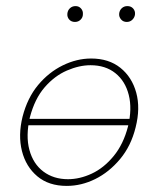

<svg xmlns="http://www.w3.org/2000/svg" viewBox="-20 -605 519 630"><path d="M199 5Q140 5 102.5 -26.5Q65 -58 52 -109.5Q39 -161 54 -222Q70 -284 105 -326Q140 -368 186 -390.5Q232 -413 279 -413Q337 -413 375 -382.5Q413 -352 427 -301Q441 -250 425 -187Q410 -126 374 -83Q338 -40 292.5 -17.5Q247 5 199 5ZM203 -17Q242 -17 281.5 -35.5Q321 -54 353 -93Q385 -132 400 -190Q414 -248 402.5 -293.5Q391 -339 358.5 -365Q326 -391 277 -391Q240 -391 199.5 -373.5Q159 -356 126.5 -318.5Q94 -281 78 -220Q64 -159 76.5 -113Q89 -67 122.5 -42Q156 -17 203 -17ZM64 -194 69 -215H413L409 -194ZM226 -533Q214 -533 207 -541Q200 -549 201 -560Q202 -571 209.5 -578Q217 -585 228 -585Q239 -585 246 -577Q253 -569 252 -558Q252 -548 244.5 -540.5Q237 -533 226 -533ZM396 -533Q384 -533 377 -541.5Q370 -550 371 -560Q372 -571 379.5 -578Q387 -585 398 -585Q410 -585 417 -577Q424 -569 423 -558Q422 -548 414.5 -540.5Q407 -533 396 -533Z"/></svg>

Font: Ysabeau Infant Thin
Style: Italic
Weight: 250
Italic angle: -12°
Designer: Christian Thalmann (Catharsis Fonts)
Version: Version 2.001;gftools[0.9.30]; featfreeze: ss01,ss02,lnum